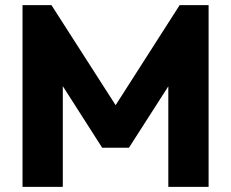

<svg xmlns="http://www.w3.org/2000/svg" viewBox="-20 -726 898 746"><path d="M67.5 0V-706H180L458 -272.5H400.5L678 -706H790.5V0H634V-441L661.5 -433.5L481 -152H377L197 -433.5L224 -441V0Z"/></svg>

Font: Marine Company Thin
Style: Regular
Weight: 100
Designer: Rodrigo Fuenzalida
Foundry: fragTYPE
Version: Version 1.000